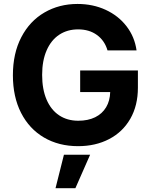

<svg xmlns="http://www.w3.org/2000/svg" viewBox="-20 -737 772 981"><path d="M378.9 -586.9Q324.2 -586.9 282.7 -559.6Q241.2 -532.2 218.3 -479.7Q195.3 -427.2 195.3 -354.5Q195.3 -280.8 218 -228Q240.7 -175.3 282.2 -147.7Q323.7 -120.1 379.9 -120.1Q429.7 -120.1 466.1 -137.9Q502.4 -155.8 522.2 -189Q542 -222.2 543 -266.6H389.6V-377H684.6V-289.1Q684.6 -197.8 645.8 -130.1Q606.9 -62.5 537.6 -26.4Q468.3 9.8 378.9 9.8Q280.3 9.8 204.8 -34.4Q129.4 -78.6 87.6 -160.4Q45.9 -242.2 45.9 -352.5Q45.9 -464.4 88.9 -546.9Q131.8 -629.4 207 -673.1Q282.2 -716.8 376 -716.8Q454.6 -716.8 519.8 -686.8Q585 -656.7 626.5 -602.8Q668 -548.8 677.7 -479.5H529.3Q514.6 -529.8 475.3 -558.3Q436 -586.9 378.9 -586.9ZM306.6 53.7H440.4L365.2 224.6H263.7Z"/></svg>

Font: WEMIX Pretendard
Style: Bold
Weight: 700
Designer: Base glyphs from Inter by Rasmus Andersson; Hangeul glyphs from Noto Sans CJK(Source Han Sans) by Jang Soo-young and Kan
Foundry: Kil Hyung-jin
Version: Version 1.000